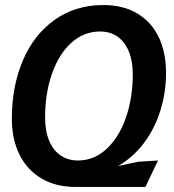

<svg xmlns="http://www.w3.org/2000/svg" viewBox="-20 -730 690 762"><path d="M27 -259Q27 -387 70.5 -489.5Q114 -592 196.5 -651Q279 -710 390 -710Q469 -710 525 -676.5Q581 -643 610 -582.5Q639 -522 639 -440Q639 -364 616.5 -291.5Q594 -219 550.5 -161.5Q507 -104 448 -71L528 -88L607 -93L557 12H280Q202 12 145 -21.5Q88 -55 57.5 -116Q27 -177 27 -259ZM289 -93Q354 -93 403.5 -139.5Q453 -186 480 -264Q507 -342 507 -435Q507 -488 491 -526.5Q475 -565 446 -585Q417 -605 377 -605Q313 -605 263.5 -560.5Q214 -516 186.5 -438Q159 -360 159 -264Q159 -209 175.5 -170.5Q192 -132 221.5 -112.5Q251 -93 289 -93Z"/></svg>

Font: Azeret Mono Medium
Style: Italic
Weight: 500
Italic angle: -12°
Designer: Martin Vácha
Foundry: Displaay
Version: Version 1.000; Glyphs 3.0.3, build 3074